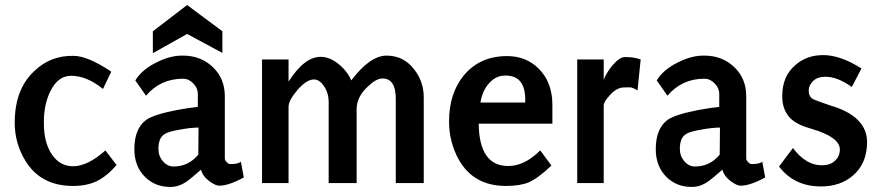

<svg xmlns="http://www.w3.org/2000/svg" viewBox="-20 -735 3539 771"><path d="M39.1 -242.2Q39.1 -376 117.2 -449.2Q182.6 -512.7 275.4 -510.7Q332 -510.7 426.8 -447.3L393.6 -377.9Q328.1 -430.7 265.6 -430.7Q211.9 -430.7 181.6 -367.2Q155.3 -313.5 156.2 -239.3Q156.2 -162.1 188.5 -114.7Q220.7 -67.4 273.4 -67.4Q332 -67.4 403.3 -130.9L448.2 -72.3Q409.2 -27.3 369.1 -7.8Q329.1 11.7 273.4 11.7Q142.6 11.7 81.1 -90.8Q39.1 -160.2 39.1 -242.2Z M593.8 -521.5V-609.4L731.4 -714.8L873 -609.4V-522.5L731.4 -598.6ZM777.3 -222.7Q747.1 -222.7 704.1 -214.8Q656.2 -207 640.6 -196.3Q616.2 -181.6 616.2 -136.7Q616.2 -108.4 634.3 -87.4Q652.3 -66.4 676.8 -66.4Q737.3 -66.4 776.4 -114.3ZM787.1 -53.7Q745.1 -16.6 729.5 -5.9Q696.3 16.6 663.1 15.6Q603.5 15.6 563.5 -23.4Q519.5 -66.4 519.5 -135.7Q519.5 -218.8 567.4 -253.9Q598.6 -275.4 689.5 -293Q736.3 -301.8 774.4 -305.7V-358.4Q774.4 -380.9 756.3 -399.9Q738.3 -418.9 714.8 -418.9Q624 -418.9 566.4 -350.6L523.4 -412.1Q550.8 -457 612.3 -486.3Q666 -512.7 714.8 -511.7Q786.1 -511.7 834.5 -465.8Q882.8 -419.9 882.8 -348.6V-97.7Q882.8 -91.8 890.1 -84Q897.5 -76.2 905.3 -76.2Q937.5 -76.2 947.3 -85.9L959 -22.5Q898.4 10.7 860.4 10.7Q845.7 10.7 821.3 -6.8Q793.9 -27.3 787.1 -53.7Z M1569.3 -338.9Q1569.3 -419.9 1515.6 -419.9Q1490.2 -419.9 1455.1 -385.7Q1412.1 -344.7 1412.1 -296.9V0H1299.8V-324.2Q1299.8 -361.3 1281.2 -388.7Q1262.7 -416 1241.2 -416Q1210.9 -416 1174.8 -374Q1138.7 -332 1138.7 -305.7V0H1032.2V-496.1H1138.7V-407.2Q1202.1 -506.8 1267.6 -506.8Q1303.7 -506.8 1339.4 -478Q1375 -449.2 1390.6 -412.1Q1465.8 -511.7 1532.2 -511.7Q1600.6 -511.7 1642.6 -457Q1681.6 -408.2 1681.6 -343.8V0H1569.3Z M2019.5 -68.4Q2085 -67.4 2149.4 -130.9L2194.3 -70.3Q2142.6 -20.5 2103.5 -2.9Q2068.4 11.7 2011.7 11.7Q1880.9 11.7 1821.3 -95.7Q1783.2 -166 1783.2 -247.1Q1783.2 -360.4 1842.8 -432.6Q1907.2 -509.8 2016.6 -509.8Q2091.8 -509.8 2142.6 -460Q2198.2 -405.3 2198.2 -313.5V-238.3H1902.3Q1904.3 -69.3 2019.5 -68.4ZM2088.9 -323.2Q2093.8 -432.6 2008.8 -431.6Q1974.6 -431.6 1949.2 -406.2Q1918 -376 1909.2 -323.2Z M2484.4 -383.8Q2455.1 -382.8 2428.7 -352.5Q2404.3 -326.2 2404.3 -311.5V0H2297.9V-496.1H2404.3V-415Q2417 -446.3 2440.4 -473.6Q2467.8 -505.9 2490.2 -505.9Q2528.3 -505.9 2552.7 -496.1L2540 -372.1Q2523.4 -381.8 2514.6 -383.8Q2509.8 -384.8 2484.4 -383.8Z M2871.1 -222.7Q2840.8 -222.7 2797.9 -214.8Q2750 -207 2734.4 -196.3Q2710 -181.6 2710 -136.7Q2710 -108.4 2728 -87.4Q2746.1 -66.4 2770.5 -66.4Q2831.1 -66.4 2870.1 -114.3ZM2880.9 -53.7Q2838.9 -16.6 2823.2 -5.9Q2790 16.6 2756.8 15.6Q2697.3 15.6 2657.2 -23.4Q2613.3 -66.4 2613.3 -135.7Q2613.3 -218.8 2661.1 -253.9Q2692.4 -275.4 2783.2 -293Q2830.1 -301.8 2868.2 -305.7V-358.4Q2868.2 -380.9 2850.1 -399.9Q2832 -418.9 2808.6 -418.9Q2717.8 -418.9 2660.2 -350.6L2617.2 -412.1Q2644.5 -457 2706.1 -486.3Q2759.8 -512.7 2808.6 -511.7Q2879.9 -511.7 2928.2 -465.8Q2976.6 -419.9 2976.6 -348.6V-97.7Q2976.6 -91.8 2983.9 -84Q2991.2 -76.2 2999 -76.2Q3031.2 -76.2 3041 -85.9L3052.7 -22.5Q2992.2 10.7 2954.1 10.7Q2939.5 10.7 2915 -6.8Q2887.7 -27.3 2880.9 -53.7Z M3108.4 -66.4 3164.1 -140.6Q3216.8 -70.3 3281.2 -71.3Q3313.5 -71.3 3333 -89.4Q3352.5 -107.4 3352.5 -134.8Q3352.5 -184.6 3238.3 -217.8Q3181.6 -233.4 3155.3 -258.8Q3121.1 -292 3121.1 -348.6Q3121.1 -429.7 3174.8 -474.6Q3219.7 -513.7 3285.2 -513.7H3287.1Q3354.5 -513.7 3439.5 -460L3400.4 -385.7Q3342.8 -426.8 3294.9 -426.8Q3262.7 -426.8 3245.1 -409.7Q3227.5 -392.6 3227.5 -371.1Q3227.5 -343.8 3249 -335Q3284.2 -321.3 3317.4 -310.5Q3460.9 -267.6 3461.9 -165Q3461.9 -78.1 3404.3 -29.3Q3353.5 13.7 3277.3 13.7Q3168.9 13.7 3108.4 -66.4Z"/></svg>

Font: Puritan
Style: Bold
Weight: 700
Version: 2.1